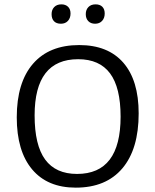

<svg xmlns="http://www.w3.org/2000/svg" viewBox="-20 -854 714 882"><path d="M617 -333Q617 -169 542 -80.5Q467 8 328 8Q198 8 127.5 -76Q57 -160 57 -315Q57 -475 131.5 -561Q206 -647 344 -647Q476 -647 546.5 -566Q617 -485 617 -333ZM139 -324Q139 -187 187.5 -121Q236 -55 334 -55Q534 -55 534 -318Q534 -452 485.5 -517Q437 -582 339 -582Q139 -582 139 -324ZM304 -792Q304 -771 292 -758Q280 -745 260 -745Q239 -745 228 -756.5Q217 -768 217 -789Q217 -809 229 -821.5Q241 -834 262 -834Q281 -834 292.5 -823Q304 -812 304 -792ZM461 -792Q461 -771 449 -758Q437 -745 417 -745Q397 -745 385.5 -757Q374 -769 374 -789Q374 -809 386 -821.5Q398 -834 419 -834Q439 -834 450 -823Q461 -812 461 -792Z"/></svg>

Font: Alegreya Sans
Style: Regular
Weight: 400
Designer: Juan Pablo del Peral
Foundry: Huerta Tipografica
Version: Version 2.008; ttfautohint (v1.6)